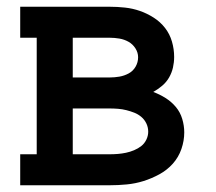

<svg xmlns="http://www.w3.org/2000/svg" viewBox="-20 -550 640 570"><path d="M40 0V-92H89V-438H40V-530H305Q328 -530 351 -527.5Q374 -525 395.5 -517.5Q417 -510 436.5 -497.5Q456 -485 470 -467Q484 -449 490.5 -426.5Q497 -404 497 -381Q497 -365 493.5 -349.5Q490 -334 482 -320Q474 -306 461.5 -295.5Q449 -285 435 -277Q454 -270 471.5 -259Q489 -248 502 -232.5Q515 -217 521 -197Q527 -177 527 -157Q527 -132 518.5 -107.5Q510 -83 493 -64Q476 -45 453 -32.5Q430 -20 406 -12.5Q382 -5 356.5 -2.5Q331 0 305 0ZM196 -320H305Q320 -320 334.5 -322.5Q349 -325 362 -332Q375 -339 382.5 -352Q390 -365 390 -380Q390 -394 382 -406.5Q374 -419 361.5 -426Q349 -433 334.5 -435.5Q320 -438 305 -438H196ZM196 -92H305Q318 -92 330 -93Q342 -94 354 -96.5Q366 -99 378 -104Q390 -109 399.5 -116.5Q409 -124 414.5 -135.5Q420 -147 420 -159Q420 -172 414.5 -183.5Q409 -195 399.5 -203Q390 -211 378.5 -215.5Q367 -220 355 -223Q343 -226 330.5 -227Q318 -228 305 -228H196Z"/></svg>

Font: Iosevka Curly Slab SmBdEx
Style: Regular
Weight: 600
Width: 7
Monospace: yes
Designer: Belleve Invis
Foundry: Belleve Invis
Version: Version 11.1.0; ttfautohint (v1.8.3)